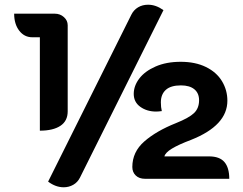

<svg xmlns="http://www.w3.org/2000/svg" viewBox="-20 -758 1032 814"><path d="M537 -696Q547 -716 565.5 -727Q584 -738 608 -738Q641 -738 673 -715L319 -5Q309 15 290.5 25.5Q272 36 250 36Q216 36 184 12ZM149 -600H117Q83 -600 61.5 -628Q40 -656 40 -700H212Q235 -700 251 -685.5Q267 -671 267 -651V-286Q267 -245 236 -224.5Q205 -204 149 -204ZM541 -50Q541 -114 592 -158.5Q643 -203 726 -236Q781 -258 802.5 -278.5Q824 -299 824 -333Q824 -363 804 -379.5Q784 -396 747 -396Q704 -396 683 -377Q662 -358 662 -324Q662 -303 666 -287Q650 -285 642 -285Q603 -285 575 -305Q547 -325 547 -360Q547 -394 570.5 -425Q594 -456 639.5 -476Q685 -496 746 -496Q808 -496 853 -474Q898 -452 921 -414Q944 -376 944 -331Q944 -226 790 -165Q737 -145 709 -128Q681 -111 677 -95H866Q911 -95 931.5 -71Q952 -47 952 0H595Q570 0 555.5 -14Q541 -28 541 -50Z"/></svg>

Font: K2D SemiBold
Style: Regular
Weight: 600
Designer: Katatrad Aksorn Co.,Ltd.
Foundry: Cadson Demak Co.,Ltd.
Version: Version 1.000; ttfautohint (v1.6)